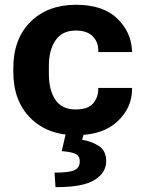

<svg xmlns="http://www.w3.org/2000/svg" viewBox="-20 -550 595 802"><path d="M35.6 -250Q35.6 -128.2 107.4 -56.8Q179.2 14.6 297.4 14.6Q409.7 14.6 470.6 -42.7Q531.5 -100.1 531.5 -176.5V-182.6H390.4V-177.2Q390.4 -143.8 369.1 -118.3Q347.9 -92.8 295.9 -92.8Q238.8 -92.8 211.4 -133.2Q184.1 -173.6 184.1 -241.9V-273.7Q184.1 -341.8 212.3 -382.1Q240.5 -422.4 296.1 -422.4Q343.5 -422.4 367.1 -398.6Q390.6 -374.8 390.6 -338.9V-332.5H532L531.2 -341.3Q527.1 -418 468.3 -474Q409.4 -530 297.4 -530Q179 -530 107.3 -458.7Q35.6 -387.5 35.6 -265.6ZM260 -15.1 238 81.3Q280.3 84.7 296.8 93.3Q313.2 101.8 313.2 124.5Q313.2 149.4 292.2 160.3Q271.2 171.1 207.8 171.1L211.9 231.7Q325.7 232.2 374.6 201.9Q423.6 171.6 423.6 123.5Q423.6 78.6 391.7 59Q359.9 39.3 322.8 33.9L337.4 -15.1Z"/></svg>

Font: Roboto Flex
Style: Regular
Weight: 400
Designer: Berlow after Robertson
Foundry: Google
Version: Version 3.200;gftools[0.9.32]